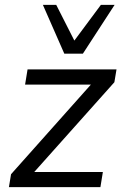

<svg xmlns="http://www.w3.org/2000/svg" viewBox="-20 -773 503 793"><path d="M16.8 0 25.6 -53.4 373.6 -444.1 377.1 -423.6H83.6L93.8 -486.3H461.2L452.4 -433.4L101.5 -40.3L98 -62.7H404.9L394.7 0ZM245.6 -551.3 157.2 -752.8H212.3L287.1 -605.4L396.6 -752.8H453.3L322.3 -551.3Z"/></svg>

Font: Nunito Sans 12pt ExtraLight
Style: Italic
Weight: 200
Italic angle: -9°
Designer: Vernon Adams
Foundry: Vernon Adams
Version: Version 3.101;gftools[0.9.27]